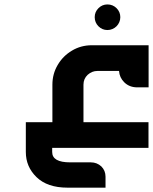

<svg xmlns="http://www.w3.org/2000/svg" viewBox="-20 -674 697 875"><path d="M469.7 -653.8C485.8 -653.8 500 -647.9 511.2 -636.7C522.5 -625.5 528.3 -611.8 528.3 -595.7C528.3 -563.5 502 -537.1 469.7 -537.1C453.6 -537.1 439.9 -543 428.7 -554.2C417.5 -565.4 411.6 -579.6 411.6 -595.7C411.6 -611.8 417.5 -625.5 428.7 -636.7C439.9 -647.9 453.6 -653.8 469.7 -653.8ZM460.9 181.2V131.3C460.9 112.8 454.6 97.2 441.9 84.5C428.7 72.3 412.6 65.9 394 65.9H299.8C245.1 65.9 217.8 50.3 217.8 18.6V0H656.7V-117.2H360.4V-288.1C360.4 -306.2 366.7 -320.8 379.4 -333C392.6 -344.7 407.2 -350.6 423.3 -350.6H522.5C523.9 -330.6 531.7 -313.5 545.9 -299.3C561.5 -283.7 581.5 -275.9 605.5 -275.9H657.2V-467.8H398.4C365.2 -467.8 335 -459.5 308.1 -443.4C280.8 -427.2 259.3 -405.8 243.2 -378.4C227.1 -351.6 218.8 -321.3 218.8 -288.1V-117.2H97.7V18.6C97.7 63.5 113.8 101.6 146.5 133.3C179.2 165 226.1 181.2 287.6 181.2Z"/></svg>

Font: Ya Modern Pro
Style: Bold
Weight: 700
Designer: Yahyaalaswadi
Foundry: Yahyaalaswadi
Version: Version 1.000;September 23, 2024;FontCreator 15.0.0.2974 64-